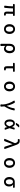

<svg xmlns="http://www.w3.org/2000/svg" viewBox="4474 -5324 1052 10040"><g transform="rotate(90 5000.0 -304.0)"><path d="M719.7 12.7Q649.4 12.7 617.7 -25.9Q585.9 -64.5 585.9 -139.6Q585.9 -163.1 588.9 -278.8Q591.8 -394.5 591.8 -452.1Q591.8 -457 587.9 -457H422.9Q418 -457 418 -453.1Q418 -303.7 390.6 -28.3Q388.7 -13.7 377.9 -4.4Q367.2 4.9 352.5 3.9L305.7 2Q292 1 283.2 -9.8Q274.4 -20.5 276.4 -34.2Q309.6 -246.1 310.5 -452.1Q310.5 -457 305.7 -457H220.7Q206.1 -457 196.3 -467.3Q186.5 -477.5 186.5 -491.2V-509.8Q186.5 -524.4 196.3 -535.2Q206.1 -545.9 220.7 -546.9L264.6 -549.8H776.4Q791 -549.8 801.3 -539.6Q811.5 -529.3 811.5 -515.6V-491.2Q811.5 -477.5 801.3 -467.3Q791 -457 776.4 -457H707Q703.1 -457 703.1 -452.1Q695.3 -320.3 695.3 -133.8Q695.3 -105.5 707.5 -93.3Q719.7 -81.1 746.1 -81.1Q750 -81.1 754.9 -81.1Q769.5 -83 780.8 -74.2Q792 -65.4 794.9 -51.8L797.9 -34.2Q799.8 -19.5 792 -6.8Q784.2 5.9 769.5 8.8Q746.1 12.7 719.7 12.7Z M1500 12.7Q1391.6 12.7 1317.9 -64.5Q1244.1 -141.6 1244.1 -274.4Q1244.1 -408.2 1317.9 -486.3Q1391.6 -564.5 1500 -564.5Q1608.4 -564.5 1682.1 -486.3Q1755.9 -408.2 1755.9 -274.4Q1755.9 -141.6 1682.1 -64.5Q1608.4 12.7 1500 12.7ZM1637.7 -274.4Q1637.7 -364.3 1602.1 -416.5Q1566.4 -468.8 1500.5 -468.8Q1434.6 -468.8 1398.9 -416.5Q1363.3 -364.3 1363.3 -274.4Q1363.3 -184.6 1398.9 -132.8Q1434.6 -81.1 1500.5 -81.1Q1566.4 -81.1 1602.1 -132.8Q1637.7 -184.6 1637.7 -274.4Z M2304.7 202.1Q2291 202.1 2280.8 191.9Q2270.5 181.6 2270.5 167V-274.4Q2270.5 -414.1 2339.8 -488.3Q2409.2 -562.5 2519.5 -562.5Q2634.8 -562.5 2698.7 -487.8Q2762.7 -413.1 2762.7 -282.2Q2762.7 -213.9 2743.7 -156.7Q2724.6 -99.6 2692.4 -62.5Q2660.2 -25.4 2619.6 -5.4Q2579.1 14.6 2535.2 14.6Q2443.4 14.6 2381.8 -54.7Q2380.9 -55.7 2379.9 -55.2Q2378.9 -54.7 2378.9 -53.7Q2379.9 -25.4 2381.3 19Q2382.8 63.5 2383.8 98.6Q2384.8 133.8 2385.7 167Q2385.7 181.6 2376 191.9Q2366.2 202.1 2351.6 202.1ZM2512.7 -80.1Q2569.3 -80.1 2606.9 -133.3Q2644.5 -186.5 2644.5 -280.3Q2644.5 -465.8 2514.6 -465.8Q2456.1 -465.8 2418 -416Q2379.9 -366.2 2379.9 -277.3V-149.4Q2379.9 -145.5 2381.8 -141.6Q2436.5 -80.1 2512.7 -80.1Z M3568.4 12.7Q3501 12.7 3472.2 -25.4Q3443.4 -63.5 3443.4 -139.6V-453.1Q3443.4 -458 3438.5 -458H3299.8Q3285.2 -458 3275.4 -468.3Q3265.6 -478.5 3265.6 -492.2V-509.8Q3265.6 -524.4 3275.4 -535.2Q3285.2 -545.9 3299.8 -546.9L3345.7 -549.8H3700.2Q3714.8 -549.8 3725.1 -539.6Q3735.4 -529.3 3735.4 -515.6V-492.2Q3735.4 -478.5 3725.1 -468.3Q3714.8 -458 3700.2 -458H3559.6Q3555.7 -458 3555.7 -454.1Q3551.8 -301.8 3551.8 -133.8Q3551.8 -105.5 3563 -93.3Q3574.2 -81.1 3596.7 -81.1Q3607.4 -81.1 3618.2 -82Q3632.8 -84 3644.5 -76.7Q3656.2 -69.3 3658.2 -55.7L3662.1 -36.1Q3665 -21.5 3657.2 -8.8Q3649.4 3.9 3634.8 6.8Q3601.6 12.7 3568.4 12.7Z M4500 12.7Q4391.6 12.7 4317.9 -64.5Q4244.1 -141.6 4244.1 -274.4Q4244.1 -408.2 4317.9 -486.3Q4391.6 -564.5 4500 -564.5Q4608.4 -564.5 4682.1 -486.3Q4755.9 -408.2 4755.9 -274.4Q4755.9 -141.6 4682.1 -64.5Q4608.4 12.7 4500 12.7ZM4637.7 -274.4Q4637.7 -364.3 4602.1 -416.5Q4566.4 -468.8 4500.5 -468.8Q4434.6 -468.8 4398.9 -416.5Q4363.3 -364.3 4363.3 -274.4Q4363.3 -184.6 4398.9 -132.8Q4434.6 -81.1 4500.5 -81.1Q4566.4 -81.1 4602.1 -132.8Q4637.7 -184.6 4637.7 -274.4Z M5555.7 167Q5555.7 181.6 5545.4 191.9Q5535.2 202.1 5521.5 202.1H5471.7Q5457 202.1 5447.8 191.9Q5438.5 181.6 5439.5 167Q5442.4 129.9 5442.4 60.5Q5442.4 -55.7 5383.3 -220.7Q5324.2 -385.7 5244.1 -505.9Q5239.3 -511.7 5239.3 -518.6Q5239.3 -523.4 5241.2 -527.3Q5245.1 -539.1 5257.8 -542L5306.6 -553.7Q5313.5 -555.7 5319.3 -555.7Q5328.1 -555.7 5336.9 -551.8Q5351.6 -545.9 5359.4 -533.2Q5404.3 -459 5446.3 -350.6Q5488.3 -242.2 5509.8 -133.8Q5510.7 -130.9 5513.2 -130.9Q5515.6 -130.9 5516.6 -133.8Q5621.1 -336.9 5641.6 -513.7Q5643.6 -528.3 5654.3 -538.1Q5665 -547.9 5679.7 -547.9H5724.6Q5738.3 -547.9 5747.1 -538.1Q5754.9 -529.3 5754.9 -519.5Q5754.9 -516.6 5753.9 -513.7Q5730.5 -384.8 5684.6 -272.5Q5638.7 -160.2 5544.9 -9.8Q5543 -5.9 5543 -2Q5553.7 70.3 5555.7 167Z M6583 -269.5Q6585 -273.4 6583 -277.3Q6542 -386.7 6507.8 -426.8Q6471.7 -467.8 6432.6 -467.8Q6386.7 -467.8 6360.4 -422.9Q6334 -377.9 6334 -283.2Q6334 -191.4 6364.7 -145Q6395.5 -98.6 6441.4 -98.6Q6479.5 -98.6 6514.6 -138.7Q6548.8 -176.8 6583 -269.5ZM6683.6 -282.2Q6681.6 -278.3 6683.6 -274.4Q6715.8 -193.4 6763.7 -54.7Q6764.6 -49.8 6764.6 -45.9Q6764.6 -38.1 6759.8 -32.2Q6752.9 -21.5 6740.2 -21.5H6697.3Q6682.6 -21.5 6670.4 -30.8Q6658.2 -40 6653.3 -54.7Q6638.7 -110.4 6627 -148.4Q6627 -149.4 6625.5 -149.4Q6624 -149.4 6624 -148.4Q6585 -78.1 6537.1 -44.9Q6489.3 -11.7 6432.6 -11.7Q6339.8 -11.7 6282.7 -84Q6225.6 -156.2 6225.6 -283.2Q6225.6 -411.1 6282.7 -483.4Q6339.8 -555.7 6432.6 -555.7Q6493.2 -555.7 6537.1 -523.4Q6580.1 -491.2 6624 -409.2Q6624 -408.2 6625.5 -408.2Q6627 -408.2 6627 -409.2Q6637.7 -452.1 6650.4 -510.7Q6654.3 -526.4 6666 -535.6Q6677.7 -544.9 6693.4 -544.9H6728.5Q6742.2 -544.9 6750.5 -534.7Q6758.8 -524.4 6754.9 -511.7Q6718.8 -374 6683.6 -282.2ZM6491.2 -753.9Q6509.8 -783.2 6544.9 -783.2H6623Q6633.8 -783.2 6637.7 -774.4Q6639.6 -770.5 6639.6 -766.6Q6639.6 -761.7 6635.7 -756.8L6526.4 -632.8Q6503.9 -606.4 6468.8 -606.4H6429.7Q6418.9 -606.4 6414.1 -616.2Q6411.1 -621.1 6411.1 -625Q6411.1 -630.9 6414.1 -635.7Z M7364.3 -22.5Q7358.4 -7.8 7345.7 0Q7334 7.8 7321.3 7.8Q7319.3 7.8 7317.4 6.8L7263.7 2.9Q7251 2 7244.1 -8.8Q7240.2 -15.6 7240.2 -21.5Q7240.2 -26.4 7242.2 -32.2L7464.8 -554.7Q7466.8 -558.6 7465.8 -563.5L7461.9 -580.1Q7421.9 -712.9 7340.8 -712.9Q7318.4 -712.9 7298.8 -707Q7286.1 -704.1 7273.4 -710Q7260.7 -715.8 7257.8 -728.5L7249 -756.8Q7245.1 -771.5 7252 -784.7Q7258.8 -797.9 7272.5 -800.8Q7306.6 -809.6 7353.5 -809.6Q7437.5 -809.6 7488.3 -753.4Q7539.1 -697.3 7577.1 -574.2L7770.5 -32.2Q7771.5 -28.3 7771.5 -24.4Q7771.5 -16.6 7767.6 -10.7Q7759.8 0 7747.1 0H7693.4Q7677.7 0 7665.5 -9.3Q7653.3 -18.6 7648.4 -33.2L7521.5 -426.8Q7520.5 -428.7 7518.1 -428.7Q7515.6 -428.7 7514.6 -426.8Z M8500 12.7Q8391.6 12.7 8317.9 -64.5Q8244.1 -141.6 8244.1 -274.4Q8244.1 -408.2 8317.9 -486.3Q8391.6 -564.5 8500 -564.5Q8608.4 -564.5 8682.1 -486.3Q8755.9 -408.2 8755.9 -274.4Q8755.9 -141.6 8682.1 -64.5Q8608.4 12.7 8500 12.7ZM8637.7 -274.4Q8637.7 -364.3 8602.1 -416.5Q8566.4 -468.8 8500.5 -468.8Q8434.6 -468.8 8398.9 -416.5Q8363.3 -364.3 8363.3 -274.4Q8363.3 -184.6 8398.9 -132.8Q8434.6 -81.1 8500.5 -81.1Q8566.4 -81.1 8602.1 -132.8Q8637.7 -184.6 8637.7 -274.4Z M9487.3 12.7Q9380.9 12.7 9308.6 -62.5Q9236.3 -137.7 9236.3 -268.6Q9236.3 -338.9 9257.8 -393.6Q9279.3 -448.2 9315.4 -481.9Q9351.6 -515.6 9397 -532.7Q9442.4 -549.8 9493.2 -549.8H9763.7Q9778.3 -549.8 9788.6 -539.6Q9798.8 -529.3 9798.8 -515.6V-488.3Q9798.8 -474.6 9788.6 -465.3Q9778.3 -456.1 9763.7 -457Q9697.3 -461.9 9632.8 -463.9Q9630.9 -463.9 9630.9 -461.4Q9630.9 -459 9632.8 -458Q9679.7 -430.7 9705.6 -377.4Q9731.4 -324.2 9731.4 -252.9Q9731.4 -129.9 9663.1 -58.6Q9594.7 12.7 9487.3 12.7ZM9488.3 -81.1Q9548.8 -81.1 9585 -129.9Q9621.1 -178.7 9621.1 -262.7Q9621.1 -343.8 9585.9 -399.9Q9550.8 -456.1 9489.7 -456.1Q9428.7 -456.1 9392.1 -408.7Q9355.5 -361.3 9355.5 -268.6Q9355.5 -182.6 9392.1 -131.8Q9428.7 -81.1 9488.3 -81.1Z"/></g></svg>

Font: Gen Jyuu Gothic L Monospace Medium
Style: Regular
Weight: 500
Designer: [Source Han Sans]
Ryoko NISHIZUKA  (kana & ideographs); Paul D. Hunt (Latin, Greek & Cyrillic); Wenlong ZHANG  (bopomofo
Version: Version 1.002.20150607